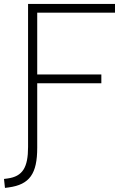

<svg xmlns="http://www.w3.org/2000/svg" viewBox="-41 -713 647 962"><path d="M-16.1 228.5 2 226.1C108.4 211.9 145.5 156.2 145.5 27.3V-295.9H466.8V-339.8H145.5V-649.4H535.2V-693.4H99.6V23.4C99.6 125.5 72.8 170.9 -2.9 181.2L-21 183.6Z"/></svg>

Font: Cascadia Code PL ExtraLight
Style: Regular
Weight: 200
Monospace: yes
Designer: Aaron Bell
Foundry: Saja Typeworks
Version: Version 2404.023